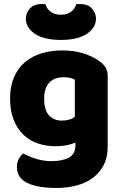

<svg xmlns="http://www.w3.org/2000/svg" viewBox="-20 -751 607 952"><path d="M289 -501Q346 -501 392.5 -486.5Q439 -472 471 -449Q491 -435 502.5 -418Q514 -401 514 -374V-24Q514 29 494 67.5Q474 106 439.5 131.5Q405 157 358.5 169Q312 181 259 181Q168 181 116 156.5Q64 132 64 77Q64 54 73.5 36.5Q83 19 95 10Q124 26 160.5 37Q197 48 236 48Q290 48 322 30Q354 12 354 -28V-44Q313 -26 254 -26Q209 -26 168.5 -39.5Q128 -53 97.5 -81.5Q67 -110 48.5 -155Q30 -200 30 -262Q30 -323 49.5 -368Q69 -413 103.5 -442.5Q138 -472 185.5 -486.5Q233 -501 289 -501ZM351 -356Q344 -360 330.5 -364Q317 -368 297 -368Q248 -368 223.5 -340.5Q199 -313 199 -262Q199 -204 223.5 -178.5Q248 -153 286 -153Q327 -153 351 -172ZM282 -553Q198 -553 153 -583.5Q108 -614 108 -659Q108 -685 127.5 -708Q147 -731 188 -731Q193 -731 197 -731Q201 -731 206 -730Q211 -708 231 -693Q251 -678 282 -678Q313 -678 332.5 -693Q352 -708 358 -730Q363 -731 367 -731Q371 -731 376 -731Q417 -731 436.5 -708Q456 -685 456 -659Q456 -614 411 -583.5Q366 -553 282 -553Z"/></svg>

Font: Baloo Bhaina
Style: Regular
Weight: 400
Designer: Manish Minz, Shuchita Grover and Ek Type
Foundry: Ek Type
Version: Version 1.443;PS 1.000;hotconv 16.6.51;makeotf.lib2.5.65220;